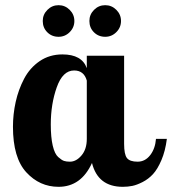

<svg xmlns="http://www.w3.org/2000/svg" viewBox="-20 -715 664 741"><path d="M30 -226Q30 -274 40.5 -321.5Q51 -369 73 -411Q95 -453 133 -479Q171 -505 221 -505Q296 -505 315 -452V-500H459V-160Q459 -119 470 -105Q481 -91 511 -91Q540 -91 559.5 -116Q579 -141 582 -179H624Q618 -132 603 -97Q588 -62 570.5 -43Q553 -24 530.5 -12.5Q508 -1 490.5 2.5Q473 6 454 6Q358 6 335 -86Q293 6 206 6Q133 6 81.5 -50Q30 -106 30 -226ZM145 -634Q145 -659 163 -677Q181 -695 206 -695Q231 -695 249 -677Q267 -659 267 -634Q267 -609 249 -591Q231 -573 206 -573Q180 -573 162.5 -590.5Q145 -608 145 -634ZM176 -235Q176 -185 183.5 -153Q191 -121 204.5 -109Q218 -97 227 -94Q236 -91 250 -91Q274 -91 294.5 -115Q315 -139 315 -179V-404Q304 -443 266 -443Q222 -443 199 -378Q176 -313 176 -235ZM325 -634Q325 -659 343 -677Q361 -695 386 -695Q411 -695 429 -677Q447 -659 447 -634Q447 -609 429 -591Q411 -573 386 -573Q360 -573 342.5 -590.5Q325 -608 325 -634Z"/></svg>

Font: Lobster Two
Style: Bold
Weight: 700
Designer: Pablo Impallari
Foundry: Pablo Impallari. www.impallari.com
Version: Version 1.006